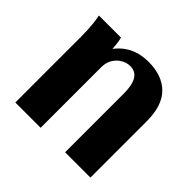

<svg xmlns="http://www.w3.org/2000/svg" viewBox="-130 -652 794 794"><g transform="rotate(45 267.0 -254.5)"><path d="M49.7 0V-383.1Q49.7 -403.9 48.7 -423.2Q47.7 -442.5 45.7 -461.5Q43.7 -480.6 39.7 -498.7H169.1Q173.1 -482 175.1 -463.7Q177.1 -445.4 178.1 -425.7Q179.1 -406.1 179.1 -383.1L157.3 -408.9Q182.5 -458.1 223.5 -483.4Q264.5 -508.7 321.2 -508.7Q400.6 -508.7 444.8 -464.5Q488.9 -420.2 488.9 -329.8V0H340.9V-341.9Q340.9 -393.1 325.8 -417.9Q310.7 -442.7 279.4 -442.7Q259 -442.7 240.3 -431.7Q221.5 -420.7 209.6 -401.1Q197.7 -381.5 197.7 -354.1V0Z"/></g></svg>

Font: Sutasoma
Style: Regular
Weight: 400
Designer: Izhar Fathurrohim, Akbar Rohmanto, Arusyal Khofiqoini
Foundry: Kiwari Kolektiv
Version: Version 1.102